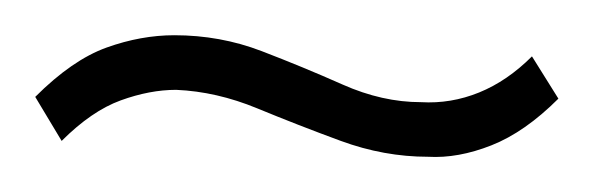

<svg xmlns="http://www.w3.org/2000/svg" viewBox="-35 -363 337 109"><path d="M282 -307 267 -331Q253 -317 237 -310.5Q221 -304 204 -305Q182 -305 159.5 -315Q137 -325 113.5 -334Q90 -343 64 -343Q45 -343 25.5 -336Q6 -329 -15 -308L0 -283Q17 -300 33.5 -306Q50 -312 65 -312Q88 -311 111 -301.5Q134 -292 158.5 -283Q183 -274 208 -274Q225 -273 244 -280.5Q263 -288 282 -307Z"/></svg>

Font: Advent Pro ExtraLight
Style: Regular
Weight: 250
Version: Version 3.000